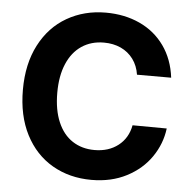

<svg xmlns="http://www.w3.org/2000/svg" viewBox="-52 -769 828 831"><g transform="rotate(5 362.0 -353.5)"><path d="M377.9 -586.9Q322.8 -586.9 281.5 -559.3Q240.2 -531.7 217.8 -479.2Q195.3 -426.8 195.3 -353.5Q195.3 -278.8 217.8 -226.3Q240.2 -173.8 281.2 -147Q322.3 -120.1 377 -120.1Q438 -120.1 479.7 -152.3Q521.5 -184.6 532.2 -241.2L680.7 -240.2Q672.4 -173.3 633.3 -116.2Q594.2 -59.1 527.8 -24.7Q461.4 9.8 375 9.8Q279.8 9.8 205.1 -33.4Q130.4 -76.7 88.1 -158.7Q45.9 -240.7 45.9 -353.5Q45.9 -465.8 88.6 -548.1Q131.3 -630.4 206.3 -673.6Q281.2 -716.8 375 -716.8Q456.5 -716.8 522.5 -686.5Q588.4 -656.2 629.6 -598.4Q670.9 -540.5 680.7 -460.9H532.2Q526.4 -499.5 505.4 -528.1Q484.4 -556.6 451.7 -571.8Q418.9 -586.9 377.9 -586.9Z"/></g></svg>

Font: Pretendard Std
Style: Bold
Weight: 700
Designer: Base glyphs from Inter by Rasmus Andersson; Hangeul glyphs from Noto Sans CJK(Source Han Sans) by Jang Soo-young and Kan
Foundry: Kil Hyung-jin
Version: Version 1.309